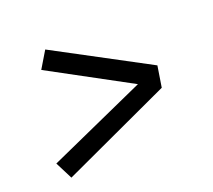

<svg xmlns="http://www.w3.org/2000/svg" viewBox="-88 -689 776 699"><g transform="rotate(-20 300.0 -339.5)"><path d="M78 -104 44 -171 422 -341 109 -510 148 -575 512 -381 499 -299Z"/></g></svg>

Font: Iosevka Curly Slab Extended
Style: Italic
Weight: 400
Width: 7
Italic angle: -9°
Monospace: yes
Designer: Belleve Invis
Foundry: Belleve Invis
Version: Version 11.1.0; ttfautohint (v1.8.3)